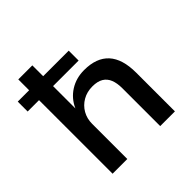

<svg xmlns="http://www.w3.org/2000/svg" viewBox="-182 -860 1015 1015"><g transform="rotate(-45 325.5 -352.5)"><path d="M97 0V-550H12V-624H97V-705H202V-624H393V-550H202V-383Q225 -435 271.5 -464.5Q318 -494 378 -494Q470 -494 516.5 -443Q563 -392 563 -289V0H453V-283Q453 -321 442.5 -347.5Q432 -374 409 -388Q386 -402 348 -402Q307 -402 275 -383.5Q243 -365 225 -333.5Q207 -302 207 -263V0Z"/></g></svg>

Font: Nunito Sans 8pt SemiBold
Style: Regular
Weight: 600
Version: Version 3.101;gftools[0.9.27]